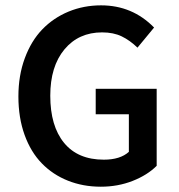

<svg xmlns="http://www.w3.org/2000/svg" viewBox="-20 -686 668 718"><path d="M48.8 -325.2Q48.8 -403.8 72.8 -468.5Q96.7 -533.2 138.2 -576.2Q179.7 -619.1 236.3 -642.6Q293 -666 357.9 -666Q475.1 -666 556.2 -583L494.1 -507.8Q465.8 -535.2 435.1 -550Q404.3 -564.9 361.8 -564.9Q273.9 -564.9 220.9 -501.2Q168 -437.5 168 -328.1Q168 -214.8 219.5 -151.9Q271 -88.9 368.2 -88.9Q429.7 -88.9 461.9 -118.2V-258.8H337.9V-354H565.9V-65.9Q531.2 -31.2 476.1 -9.5Q420.9 12.2 356.9 12.2Q290.5 12.2 234.1 -10.3Q177.7 -32.7 136.5 -75Q95.2 -117.2 72 -181.4Q48.8 -245.6 48.8 -325.2Z"/></svg>

Font: Source Sans Pro Semibold
Style: Regular
Weight: 600
Designer: Paul D. Hunt
Foundry: Adobe Systems Incorporated
Version: Version 2.020;PS 2.0;hotconv 1.0.86;makeotf.lib2.5.63406